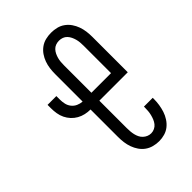

<svg xmlns="http://www.w3.org/2000/svg" viewBox="-221 -838 941 941"><g transform="rotate(-45 250.0 -367.5)"><path d="M312 8Q293 8 274 3Q255 -2 239.5 -13Q224 -24 213 -40Q202 -56 195.5 -74Q189 -92 186.5 -111Q184 -130 184 -150V-340Q166 -340 148 -344Q130 -348 114 -357Q98 -366 85.5 -379.5Q73 -393 65 -409.5Q57 -426 54 -444.5Q51 -463 51 -481V-505H112V-481Q112 -465 115.5 -449.5Q119 -434 129 -421.5Q139 -409 153.5 -402.5Q168 -396 184 -395V-585Q184 -605 186.5 -624Q189 -643 195.5 -661Q202 -679 213 -695Q224 -711 240 -722.5Q256 -734 275 -738.5Q294 -743 313 -743Q332 -743 351 -738.5Q370 -734 386 -722.5Q402 -711 413 -695Q424 -679 430.5 -661Q437 -643 439.5 -624Q442 -605 442 -585V-340H245V-150Q245 -138 246 -126.5Q247 -115 249.5 -104Q252 -93 257 -82.5Q262 -72 270.5 -64Q279 -56 289.5 -51.5Q300 -47 312 -47Q324 -47 335.5 -52.5Q347 -58 354.5 -67.5Q362 -77 366.5 -88Q371 -99 374 -111Q377 -123 378 -135Q379 -147 379 -159V-165H440V-156Q440 -137 437 -117.5Q434 -98 428 -79.5Q422 -61 411 -44Q400 -27 385 -15Q370 -3 351 2.5Q332 8 312 8ZM245 -395H381V-585Q381 -597 380 -608.5Q379 -620 376 -631Q373 -642 368 -652.5Q363 -663 355 -671.5Q347 -680 336 -684Q325 -688 313 -688Q301 -688 290 -684Q279 -680 271 -671.5Q263 -663 258 -652.5Q253 -642 250 -631Q247 -620 246 -608.5Q245 -597 245 -585Z"/></g></svg>

Font: Iosevka SS18 Light
Style: Regular
Weight: 300
Monospace: yes
Designer: Belleve Invis
Foundry: Belleve Invis
Version: Version 25.1.1; ttfautohint (v1.8.4)